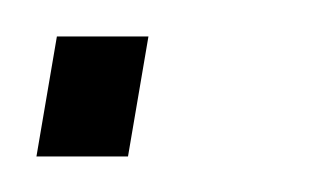

<svg xmlns="http://www.w3.org/2000/svg" viewBox="-40 -88 181 108"><path d="M-8 -67.5 -19.5 0H32L43.5 -67.5Z"/></svg>

Font: Anybody ExtraCondensed Light
Style: Italic
Weight: 300
Width: 2
Italic angle: -10°
Version: Version 1.113;gftools[0.9.25]